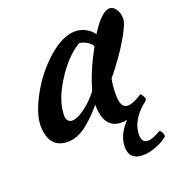

<svg xmlns="http://www.w3.org/2000/svg" viewBox="-135 -648 867 954"><g transform="rotate(-20 299.0 -171.5)"><path d="M321 -117Q320 -116 307 -101Q294 -86 276.5 -68.5Q259 -51 236 -32Q183 10 132 10Q81 10 55.5 -21Q30 -52 30 -113Q30 -174 80 -266Q130 -358 207 -426Q284 -494 351 -494Q381 -494 407.5 -479Q434 -464 446 -444Q509 -543 550 -543Q570 -543 584 -521.5Q598 -500 598 -471.5Q598 -443 553 -367.5Q508 -292 442 -212Q434 -179 434 -127Q434 -57 472 -57Q497 -57 536 -81L549 -89Q552 -89 559.5 -77Q567 -65 567 -58Q567 -51 541 -32Q474 30 474 98Q474 141 507 141Q532 141 577 114Q593 128 593 149Q571 169 532 184.5Q493 200 459 200Q387 200 387 131Q387 67 444 8Q429 11 414 11Q321 11 321 -117ZM417 -392Q407 -408 390 -418Q373 -428 362 -430L350 -432Q278 -388 217.5 -292.5Q157 -197 157 -118Q157 -101 165.5 -91.5Q174 -82 185 -82Q214 -82 250 -108Q286 -134 308 -160L330 -186Q355 -278 417 -392Z"/></g></svg>

Font: Clara
Style: Regular
Weight: 400
Designer: Proyecto DEMO
Foundry: Proyecto DEMO
Version: Version 1.002